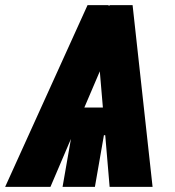

<svg xmlns="http://www.w3.org/2000/svg" viewBox="-66 -731 683 751"><path d="M407.7 -647 131.3 0H-45.9L276.4 -710.9H357.9ZM362.8 0 306.2 -666 363.8 -710.9H452.6L530.8 0ZM451.7 -310.5 432.6 -202.1H98.6L117.7 -310.5ZM349.6 -254.4 305.2 0H178.7L223.1 -254.4Z"/></svg>

Font: Roboto Condensed Black
Style: Italic
Weight: 900
Italic angle: -12°
Designer: Christian Robertson
Foundry: Google
Version: Version 3.008; 2023